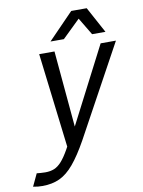

<svg xmlns="http://www.w3.org/2000/svg" viewBox="-174 -766 773 1038"><g transform="rotate(-10 212.0 -247.5)"><path d="M-45.3 132Q-37 132.8 -24.1 133.9Q-11.2 135 1.5 135Q29.5 135 50.6 126.4Q71.7 117.8 91.4 95.9Q111.2 74 134.3 33L152.3 0H228Q185 77 147.2 122Q109.5 167 68.6 186Q27.7 205 -25.7 205Q-38.7 205 -50.2 204Q-61.8 203 -77.3 200ZM163.7 -500 201.3 -81.3 417 -500H501L228 0L142.3 19.2L79.7 -500ZM294.2 -700H375.8L453.5 -556.7H380.2ZM372.5 -700 225.2 -556.7H151.8L290.8 -700Z"/></g></svg>

Font: Epunda Sans Light
Style: Italic
Weight: 300
Italic angle: -12.0243°
Designer: Simon Atzbach
Foundry: typofactur
Version: Version 2.204